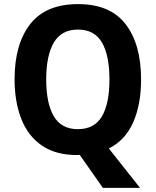

<svg xmlns="http://www.w3.org/2000/svg" viewBox="-20 -745 758 935"><path d="M667 -358Q667 -236 628.5 -149Q590 -62 510 -22L662 170H481L368 9Q366 9 362 9.5Q358 10 355 10Q251 10 183.5 -36.5Q116 -83 83.5 -166.5Q51 -250 51 -359Q51 -530 127 -627.5Q203 -725 360 -725Q516 -725 591.5 -627.5Q667 -530 667 -358ZM205 -358Q205 -242 242 -179Q279 -116 359 -116Q440 -116 476.5 -178.5Q513 -241 513 -358Q513 -475 476.5 -538Q440 -601 360 -601Q279 -601 242 -537.5Q205 -474 205 -358Z"/></svg>

Font: Noto Sans Khmer UI SemiCondensed
Style: Bold
Weight: 700
Width: 4
Designer: Danh Hong and the Monotype Design Team
Foundry: Monotype Imaging Inc.
Version: Version 2.002; ttfautohint (v1.8.4.7-5d5b)